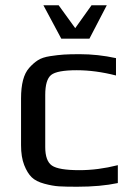

<svg xmlns="http://www.w3.org/2000/svg" viewBox="-20 -700 504 730"><path d="M428 -4Q362 10 273 10Q229 10 204.5 8.5Q180 7 148.5 -1.5Q117 -10 100.5 -26Q84 -42 72 -72.5Q60 -103 60 -148V-326Q60 -366 67.5 -395Q75 -424 91 -442Q107 -460 124 -471Q141 -482 170.5 -486.5Q200 -491 222.5 -492.5Q245 -494 283 -494Q352 -494 421 -479V-413Q343 -433 272 -433Q197 -433 174.5 -415Q152 -397 152 -339V-141Q152 -88 177.5 -70.5Q203 -53 282 -53Q353 -53 428 -72ZM213 -553 145 -680H203L266 -593L328 -680H386L320 -553Z"/></svg>

Font: Play
Style: Regular
Weight: 400
Designer: Jonas Hecksher
Foundry: Jonas Hecksher, Playtypeª, e-types AS
Version: Version 1.002